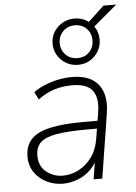

<svg xmlns="http://www.w3.org/2000/svg" viewBox="-57 -859 644 910"><g transform="rotate(-5 265.5 -404.0)"><path d="M205 8Q165 8 129 -9.5Q93 -27 71 -59Q49 -91 49 -134Q49 -185 77.5 -216Q106 -247 167 -261Q228 -275 324 -275H405L399 -238H340Q247 -238 194 -228.5Q141 -219 118.5 -196.5Q96 -174 96 -136Q96 -84 130.5 -57Q165 -30 208 -30Q248 -30 284.5 -49Q321 -68 347 -104Q373 -140 381 -191L401 -315Q412 -383 385.5 -418Q359 -453 289 -453Q243 -453 203.5 -440.5Q164 -428 126 -400L108 -436Q131 -453 161 -465.5Q191 -478 224.5 -485Q258 -492 291 -492Q350 -492 386.5 -469.5Q423 -447 437 -404.5Q451 -362 441 -302L393 0H352L370 -116H380Q367 -74 339.5 -46.5Q312 -19 276.5 -5.5Q241 8 205 8ZM326 -547Q295 -547 269.5 -562Q244 -577 229 -602Q214 -627 214 -657Q214 -688 229 -712.5Q244 -737 269.5 -752Q295 -767 326 -767Q346 -767 363 -761.5Q380 -756 394 -745L470 -816H531L418 -721Q428 -708 433 -691.5Q438 -675 438 -657Q438 -627 423 -602Q408 -577 383 -562Q358 -547 326 -547ZM326 -579Q361 -579 382.5 -601.5Q404 -624 404 -657Q404 -690 382.5 -712.5Q361 -735 326 -735Q292 -735 270 -712.5Q248 -690 248 -657Q248 -624 270 -601.5Q292 -579 326 -579Z"/></g></svg>

Font: Nunito Sans 12pt ExtraLight
Style: Italic
Weight: 200
Italic angle: -9°
Designer: Vernon Adams
Foundry: Vernon Adams
Version: Version 3.101;gftools[0.9.27]